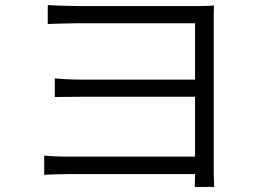

<svg xmlns="http://www.w3.org/2000/svg" viewBox="-20 -717 1040 760"><path d="M155 -101V-25C175 -26 215 -28 255 -28H752L751 23H828C827 6 826 -14 826 -35C826 -142 826 -596 826 -639C826 -663 826 -682 827 -695C811 -694 788 -693 760 -693C659 -693 353 -693 290 -693C260 -693 191 -695 169 -697V-622C190 -623 260 -625 290 -625C353 -625 712 -625 752 -625V-402H301C261 -402 220 -404 197 -407V-333C220 -333 261 -334 303 -334H752V-97H255C211 -97 175 -99 155 -101Z"/></svg>

Font: Noto Sans CJK SC DemiLight
Style: Regular
Weight: 350
Designer: Ryoko NISHIZUKA 西塚涼子 (kana, bopomofo & ideographs); Paul D. Hunt (Latin, Greek & Cyrillic); Sandoll Communications 산돌커뮤니
Foundry: Adobe
Version: Version 2.004;hotconv 1.0.118;makeotfexe 2.5.65603